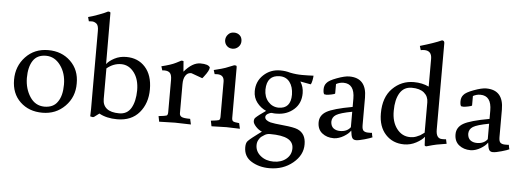

<svg xmlns="http://www.w3.org/2000/svg" viewBox="-60 -939 3770 1386"><g transform="rotate(5 1825.5 -246.0)"><path d="M38 -208Q38 -306 102 -374Q166 -442 266 -442Q364 -442 428 -380Q492 -318 491 -220Q492 -122 426 -55Q360 12 262 12Q164 12 101 -48Q38 -108 38 -208ZM272 -33Q338 -33 368 -78Q400 -122 400 -204Q400 -286 358 -343Q316 -400 253 -400Q189 -400 159 -354Q129 -308 129 -228Q130 -150 168 -92Q206 -34 272 -33Z M610 -169V-612Q610 -652 594 -664Q578 -676 562 -676Q546 -676 539 -675L531 -705Q560 -712 608 -730Q656 -748 671 -757Q689 -757 689 -749L690 -378Q708 -402 746 -422Q784 -442 831 -442Q917 -442 969 -384Q1021 -326 1021 -224Q1021 -122 964 -55Q907 12 804 12Q727 12 673 -18L637 9Q632 12 629 12Q625 12 612 9Q607 8 609 0Q611 -8 610 -169ZM695 -125Q695 -80 725 -56Q755 -32 815 -32Q873 -32 901 -80Q929 -128 930 -208Q930 -288 893 -337Q855 -387 799 -387Q743 -387 695 -347Z M1113 -369 1098 -368 1089 -397Q1159 -414 1192 -431Q1225 -448 1229 -450Q1242 -450 1245 -448Q1246 -446 1251 -372Q1310 -442 1368 -442Q1426 -442 1438 -419Q1438 -397 1403 -352Q1392 -337 1390 -337L1310 -366H1304Q1282 -366 1267 -344Q1252 -322 1252 -282V-71Q1252 -53 1267 -45Q1282 -37 1329 -37L1338 3L1222 0L1108 3L1100 -37Q1147 -42 1157 -46Q1167 -50 1167 -71V-305Q1167 -341 1154 -355Q1141 -369 1113 -369Z M1531 -624Q1531 -649 1548 -667Q1564 -685 1590 -685Q1616 -685 1632 -670Q1648 -656 1649 -630Q1650 -604 1632 -586Q1614 -568 1589 -568Q1564 -568 1548 -584Q1532 -600 1531 -624ZM1595 0 1487 3 1479 -37Q1526 -42 1536 -46Q1546 -50 1546 -71V-325Q1546 -375 1496 -375Q1484 -375 1477 -374L1468 -403Q1533 -419 1551 -426L1612 -450Q1625 -450 1628 -448Q1631 -446 1631 -434V-71Q1631 -52 1640 -46Q1649 -40 1684 -37L1693 3Z M1957 -173Q2046 -173 2046 -275Q2045 -332 2019 -366Q1993 -400 1947 -400Q1901 -400 1877 -374Q1853 -348 1852 -295Q1852 -242 1882 -208Q1912 -174 1957 -173ZM2083 111Q2083 66 2042 44Q2001 22 1914 22Q1891 22 1875 32Q1859 42 1851 48Q1843 54 1833 71Q1823 88 1823 110Q1823 156 1861 187Q1899 218 1955 218Q2011 218 2047 188Q2083 158 2083 111ZM2122 -292Q2122 -218 2072 -174Q2022 -130 1951 -129Q1935 -128 1919 -130Q1917 -130 1914 -131Q1900 -131 1885 -122Q1868 -112 1868 -98Q1868 -74 1909 -62Q1933 -56 2006 -49Q2079 -42 2107 -30Q2168 -4 2168 74Q2169 152 2099 210Q2029 268 1929 268Q1855 268 1799 234Q1743 200 1743 132Q1743 100 1757 86Q1771 72 1789 58Q1805 45 1827 29Q1849 13 1853 10Q1828 0 1808 -22Q1788 -44 1788 -60Q1788 -77 1796 -85Q1816 -105 1870 -142Q1830 -160 1803 -195Q1776 -230 1776 -277Q1776 -348 1826 -395Q1876 -442 1947 -442Q1986 -442 2019 -432Q2063 -423 2107 -423Q2151 -423 2189 -425Q2189 -414 2185 -392Q2181 -370 2174 -361L2098 -375Q2122 -338 2122 -292Z M2617 -50H2638Q2643 -50 2645 -51Q2649 -25 2652 -19Q2639 -12 2597 0Q2555 12 2535 12Q2515 12 2507 -2Q2499 -16 2495 -54Q2479 -30 2445 -10Q2411 10 2377 12H2372Q2323 12 2289 -15Q2255 -42 2255 -93Q2255 -144 2303 -172Q2351 -200 2490 -225V-285Q2490 -393 2409 -393Q2381 -393 2356 -379V-311Q2355 -306 2329 -301Q2303 -296 2295 -296Q2287 -296 2278 -298Q2270 -306 2270 -334Q2270 -362 2286 -380Q2301 -400 2358 -421Q2415 -442 2447 -442Q2573 -442 2573 -300V-100Q2573 -68 2585 -59Q2597 -50 2617 -50ZM2414 -44Q2465 -44 2490 -78V-190Q2404 -174 2375 -156Q2346 -138 2346 -104Q2348 -72 2367 -58Q2386 -44 2414 -44Z M3024 -305Q3024 -348 2993 -374Q2962 -400 2904 -400Q2846 -400 2817 -352Q2788 -304 2788 -224Q2787 -144 2825 -94Q2863 -44 2922 -44Q2947 -44 2967 -52Q2987 -60 2994 -64Q3003 -70 3024 -85ZM3109 -115Q3109 -50 3153 -50H3165L3182 -51L3189 -19L3118 -7Q3093 -2 3045 12Q3032 12 3032 4L3029 -56Q3011 -32 2970 -10Q2929 12 2883 12Q2801 12 2749 -44Q2697 -100 2697 -197Q2697 -314 2761 -378Q2825 -442 2915 -442Q2976 -442 3024 -419V-620Q3024 -679 2970 -679Q2957 -679 2944 -676L2935 -706Q3038 -736 3091 -760Q3109 -760 3109 -741Z M3609 -50H3630Q3635 -50 3637 -51Q3641 -25 3644 -19Q3631 -12 3589 0Q3547 12 3527 12Q3507 12 3499 -2Q3491 -16 3487 -54Q3471 -30 3437 -10Q3403 10 3369 12H3364Q3315 12 3281 -15Q3247 -42 3247 -93Q3247 -144 3295 -172Q3343 -200 3482 -225V-285Q3482 -393 3401 -393Q3373 -393 3348 -379V-311Q3347 -306 3321 -301Q3295 -296 3287 -296Q3279 -296 3270 -298Q3262 -306 3262 -334Q3262 -362 3278 -380Q3293 -400 3350 -421Q3407 -442 3439 -442Q3565 -442 3565 -300V-100Q3565 -68 3577 -59Q3589 -50 3609 -50ZM3406 -44Q3457 -44 3482 -78V-190Q3396 -174 3367 -156Q3338 -138 3338 -104Q3340 -72 3359 -58Q3378 -44 3406 -44Z"/></g></svg>

Font: Lusitana
Style: Regular
Weight: 400
Designer: Ana Paula Megda
Foundry: Ana Paula Megda
Version: Version 1.001; ttfautohint (v1.4.1)